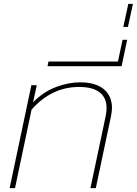

<svg xmlns="http://www.w3.org/2000/svg" viewBox="-20 -978 711 998"><path d="M143 -535H171L152 -446Q204 -500 269.5 -525Q335 -550 396 -550Q477 -550 519.5 -514.5Q562 -479 562 -417Q562 -399 557 -374L478 0H450L529 -373Q534 -398 534 -416Q534 -469 498.5 -497.5Q463 -526 391 -526Q248 -526 144 -408L58 0H30Z M232 -658H593L617 -771H641L612 -634H227Z M647 -958H671L645 -838H621Z"/></svg>

Font: Prompt Thin
Style: Italic
Weight: 250
Italic angle: -12°
Designer: Katatrad Team
Foundry: CadsonDemak
Version: Version 1.001